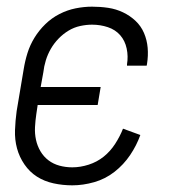

<svg xmlns="http://www.w3.org/2000/svg" viewBox="-20 -548 515 576"><path d="M197 8Q168 8 140.5 2Q113 -4 91 -18Q69 -32 53.5 -54.5Q38 -77 31 -103Q24 -129 25 -157.5Q26 -186 30 -215L51 -340Q55 -365 62.5 -389Q70 -413 83.5 -435Q97 -457 116 -475.5Q135 -494 158.5 -506Q182 -518 207 -523Q232 -528 256 -528Q281 -528 304.5 -524.5Q328 -521 349 -511Q370 -501 386.5 -485.5Q403 -470 412 -449Q421 -428 423 -404.5Q425 -381 421 -356L420 -351H361V-355Q365 -379 360 -402.5Q355 -426 340.5 -442.5Q326 -459 303.5 -466.5Q281 -474 256 -474Q239 -474 220.5 -470Q202 -466 185.5 -456Q169 -446 155.5 -432Q142 -418 132.5 -401.5Q123 -385 117.5 -367Q112 -349 110 -331L102 -287H282L273 -233H93L89 -206Q86 -186 85 -166.5Q84 -147 88 -128.5Q92 -110 101.5 -94Q111 -78 125.5 -67Q140 -56 158.5 -51Q177 -46 197 -46Q221 -46 246 -54Q271 -62 291 -78Q311 -94 325.5 -116.5Q340 -139 349 -162L401 -143Q390 -112 370.5 -83Q351 -54 323.5 -32.5Q296 -11 262.5 -1.5Q229 8 197 8Z"/></svg>

Font: Iosevka QP Light
Style: Italic
Weight: 300
Italic angle: -9°
Designer: Belleve Invis
Foundry: Belleve Invis
Version: Version 20.0.0; ttfautohint (v1.8.4)